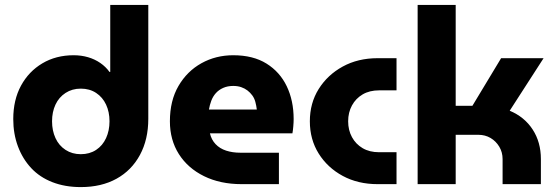

<svg xmlns="http://www.w3.org/2000/svg" viewBox="-20 -750 2265 782"><path d="M309 12Q245 12 193.5 -8Q142 -28 107 -65.5Q72 -103 53 -154Q34 -205 34 -265Q34 -343 65.5 -401Q97 -459 152.5 -492Q208 -525 280 -525Q311 -525 338.5 -517Q366 -509 388.5 -493.5Q411 -478 426 -457H429V-730H584V-266Q584 -182 550 -119Q516 -56 454.5 -22Q393 12 309 12ZM309 -122Q345 -122 371.5 -139.5Q398 -157 412 -187.5Q426 -218 426 -256Q426 -294 412 -324Q398 -354 371.5 -371.5Q345 -389 309 -389Q274 -389 247 -371.5Q220 -354 206 -324Q192 -294 192 -256Q192 -218 206 -187.5Q220 -157 247 -139.5Q274 -122 309 -122Z M964 0Q877 0 811 -32.5Q745 -65 708.5 -122.5Q672 -180 672 -256Q672 -340 707 -400Q742 -460 800.5 -492.5Q859 -525 930 -525Q1011 -525 1065.5 -491Q1120 -457 1148 -398.5Q1176 -340 1176 -265Q1176 -252 1174.5 -234.5Q1173 -217 1171 -207H835Q841 -181 858 -163Q875 -145 901 -136.5Q927 -128 959 -128H1116V0ZM831 -304H1026Q1024 -320 1020 -335Q1016 -350 1007.5 -361.5Q999 -373 988 -381.5Q977 -390 962.5 -395Q948 -400 930 -400Q907 -400 889 -392Q871 -384 859 -370.5Q847 -357 840.5 -339.5Q834 -322 831 -304Z M1518 0Q1438 0 1376 -33.5Q1314 -67 1278 -124.5Q1242 -182 1242 -256Q1242 -330 1278 -387.5Q1314 -445 1376 -479Q1438 -513 1518 -513H1595V-382H1524Q1485 -382 1457 -365.5Q1429 -349 1413.5 -320.5Q1398 -292 1398 -256Q1398 -220 1413.5 -191.5Q1429 -163 1457 -146.5Q1485 -130 1524 -130H1595V0Z M1681 0V-730H1836V-319H1904L2021 -513H2194L2056 -299Q2116 -274 2149.5 -222.5Q2183 -171 2183 -102V0H2027V-102Q2027 -130 2013.5 -152.5Q2000 -175 1978 -188Q1956 -201 1928 -201H1836V0Z"/></svg>

Font: MuseoModerno Thin
Style: Bold
Weight: 700
Version: Version 1.003